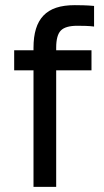

<svg xmlns="http://www.w3.org/2000/svg" viewBox="-20 -725 405 745"><path d="M110 0H198V-452H335V-530H198V-540Q198 -588 216 -606.5Q234 -625 280 -625Q295 -625 312.5 -624.5Q330 -624 345 -622V-702Q322 -704 303.5 -704.5Q285 -705 270 -705Q228 -705 198 -695Q168 -685 148.5 -664.5Q129 -644 119.5 -613Q110 -582 110 -540V-530H35V-452H110Z"/></svg>

Font: Golos Text VF
Style: Regular
Weight: 400
Designer: A.Korolkova, Vitaly Kuzmin
Foundry: ParaType Ltd
Version: Version 2.005